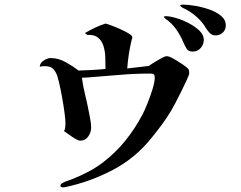

<svg xmlns="http://www.w3.org/2000/svg" viewBox="-20 -795 1040 830"><path d="M317 -490Q317 -490 316 -490.5Q315 -491 315 -490Q315 -490 315 -490Q315 -490 315 -490ZM798 -479Q798 -472 787.5 -449.5Q777 -427 763 -398.5Q749 -370 736.5 -346.5Q724 -323 719 -315Q701 -285 679.5 -256Q658 -227 636 -200Q566 -112 468 -60.5Q370 -9 262 14Q260 14 257 14.5Q254 15 252 15Q249 15 245 13.5Q241 12 241 8Q241 3 245.5 -0.5Q250 -4 254 -6Q264 -11 274 -14Q284 -17 293 -21Q328 -35 361.5 -52.5Q395 -70 424 -92Q479 -134 521.5 -186.5Q564 -239 596 -300Q605 -317 617.5 -348Q630 -379 639.5 -410Q649 -441 649 -459Q649 -470 645 -473.5Q641 -477 630 -477Q562 -477 493.5 -471Q425 -465 357 -460Q351 -460 345.5 -459.5Q340 -459 334 -459Q339 -422 348 -385.5Q357 -349 364 -312Q367 -296 370.5 -278Q374 -260 374 -243Q374 -223 361.5 -205Q349 -187 327 -187Q319 -187 305.5 -195Q292 -203 278.5 -213Q265 -223 257 -228Q261 -236 262 -245Q263 -254 263 -262Q263 -276 259 -307Q255 -338 248.5 -374Q242 -410 235 -439.5Q228 -469 222 -480Q213 -497 202 -503Q191 -509 173 -509Q170 -509 162 -508.5Q154 -508 152 -506Q152 -522 168.5 -533Q185 -544 199 -544Q232 -544 263.5 -526.5Q295 -509 320 -490Q349 -491 378.5 -492.5Q408 -494 436 -497V-505Q436 -526 435 -550.5Q434 -575 427 -597Q420 -619 403.5 -632.5Q387 -646 358 -644L347 -652Q369 -665 391 -675.5Q413 -686 436 -693Q443 -692 461.5 -685Q480 -678 501 -668.5Q522 -659 537 -650Q552 -641 552 -634Q552 -630 551 -627.5Q550 -625 549 -622Q542 -593 537 -561Q532 -529 530 -499Q553 -502 577 -504.5Q601 -507 624 -510Q627 -513 638 -520Q649 -527 661 -534Q673 -541 677 -543Q683 -546 689 -549Q695 -552 702 -552Q711 -552 729.5 -541.5Q748 -531 766 -519Q784 -507 791 -500Q796 -496 797 -491Q798 -486 798 -479ZM861 -623Q861 -603 847.5 -587.5Q834 -572 813 -572Q794 -572 787.5 -583Q781 -594 774 -609Q761 -641 741.5 -668.5Q722 -696 694 -715Q692 -717 688 -722Q689 -724 692 -724.5Q695 -725 697 -725Q714 -725 741.5 -717Q769 -709 796.5 -694.5Q824 -680 842.5 -662Q861 -644 861 -623ZM956 -685Q956 -666 943 -654Q930 -642 912 -642Q896 -642 886.5 -652.5Q877 -663 869 -675Q856 -698 834.5 -718Q813 -738 790 -751Q784 -755 777.5 -757.5Q771 -760 766 -764Q761 -766 759 -771Q759 -774 765 -774.5Q771 -775 773 -775Q792 -775 822.5 -770Q853 -765 883.5 -754.5Q914 -744 935 -727Q956 -710 956 -685Z"/></svg>

Font: Kaisei HarunoUmi Medium
Style: Regular
Weight: 500
Designer: Font-Kai, 金井和夫
Foundry: KAZUO KANAI
Version: Version 5.003